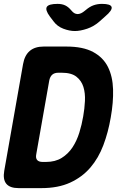

<svg xmlns="http://www.w3.org/2000/svg" viewBox="-23 -970 643 990"><path d="M73 0Q28 0 9.5 -22.5Q-9 -45 -1 -90L96 -640Q104 -685 130.5 -707.5Q157 -730 202 -730H319Q405 -730 457 -702Q509 -674 533.5 -625Q558 -576 560 -509Q562 -442 548 -364Q535 -288 510 -221.5Q485 -155 443 -106Q401 -57 339 -28.5Q277 0 190 0ZM164 -175Q160 -155 168.5 -145Q177 -135 197 -135H214Q262 -135 295.5 -156Q329 -177 351 -210.5Q373 -244 386 -286Q399 -328 406 -370Q413 -409 415 -449.5Q417 -490 407 -522Q397 -554 371 -574.5Q345 -595 295 -595H278Q258 -595 246.5 -585Q235 -575 231 -555ZM274 -950Q297 -950 313.5 -942Q330 -934 344 -917L345 -916Q359 -898 376.5 -897.5Q394 -897 415 -915L420 -919Q440 -936 460 -943Q480 -950 503 -950Q548 -950 552.5 -933.5Q557 -917 519 -885L491 -860Q462 -834 426.5 -822Q391 -810 363 -810Q335 -810 303.5 -822Q272 -834 253 -860L234 -885Q209 -919 218.5 -934.5Q228 -950 274 -950Z"/></svg>

Font: Maple Mono NL ExtraBold
Style: Italic
Weight: 800
Italic angle: -10°
Monospace: yes
Designer: subframe7536
Version: Version 7.000